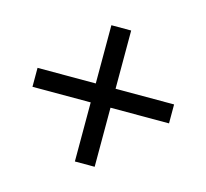

<svg xmlns="http://www.w3.org/2000/svg" viewBox="-78 -604 703 656"><g transform="rotate(15 274.0 -276.0)"><path d="M516 -311V-244H309V-35H239V-244H33V-311H239V-517H309V-311Z"/></g></svg>

Font: Martel Sans
Style: Regular
Weight: 400
Designer: Dan Reynolds and Mathieu Réguer
Foundry: Dan Reynolds and Mathieu Réguer
Version: Version 1.001;PS 001.001;hotconv 1.0.70;makeotf.lib2.5.58329